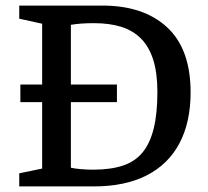

<svg xmlns="http://www.w3.org/2000/svg" viewBox="-20 -668 745 688"><path d="M49 0V-47L131 -64V-583L49 -601V-648H347Q495 -648 579 -570Q663 -492 663 -337Q663 -230 623 -154.5Q583 -79 505.5 -39.5Q428 0 316 0ZM314 -60Q376 -60 420 -74.5Q464 -89 491 -122Q518 -155 531 -208.5Q544 -262 544 -338Q544 -407 529 -454Q514 -501 485 -530Q456 -559 414 -572Q372 -585 317 -585Q292 -585 271.5 -583.5Q251 -582 234 -579V-67Q246 -64 269 -62Q292 -60 314 -60ZM53 -302V-365H399V-302Z"/></svg>

Font: Faustina Medium
Style: Regular
Weight: 500
Designer: Alfonso Garcia
Foundry: http://www.omnibus-type.com
Version: Version 1.200